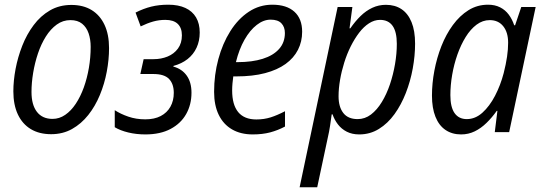

<svg xmlns="http://www.w3.org/2000/svg" viewBox="-20 -565 2322 821"><path d="M198.7 8.8Q147.9 8.8 111.8 -12.9Q75.7 -34.7 56.4 -75.7Q37.1 -116.7 37.1 -174.3Q37.1 -219.7 46.6 -270.3Q56.2 -320.8 75.2 -369.4Q94.2 -418 123.8 -457.5Q153.3 -497.1 193.6 -520.5Q233.9 -543.9 285.2 -543.9Q335.9 -543.9 371.8 -522Q407.7 -500 427 -458.7Q446.3 -417.5 446.3 -359.4Q446.3 -310.1 436.5 -258.3Q426.8 -206.5 407 -158.7Q387.2 -110.8 357.4 -73.2Q327.6 -35.6 288.1 -13.4Q248.5 8.8 198.7 8.8ZM204.6 -56.6Q233.9 -56.6 259 -74Q284.2 -91.3 304.2 -121.6Q324.2 -151.9 338.4 -191.2Q352.5 -230.5 360.1 -274.9Q367.7 -319.3 367.7 -364.7Q367.7 -396.5 358.9 -422.4Q350.1 -448.2 331.1 -463.6Q312 -479 281.2 -479Q249 -479 222.7 -460Q196.3 -440.9 176 -408.7Q155.8 -376.5 142.3 -336.4Q128.9 -296.4 121.8 -253.7Q114.7 -210.9 114.7 -171.9Q114.7 -116.7 137.9 -86.7Q161.1 -56.6 204.6 -56.6Z M601.6 9.8Q563 9.8 528.6 1.5Q494.1 -6.8 470.7 -21V-93.8Q495.6 -77.6 528.8 -66.2Q562 -54.7 601.6 -54.7Q640.1 -54.7 667.2 -68.8Q694.3 -83 708.7 -108.6Q723.1 -134.3 723.1 -168Q723.1 -206.1 702.9 -227.3Q682.6 -248.5 635.7 -248.5H580.1L594.2 -312H636.7Q668.9 -312 696.5 -323.2Q724.1 -334.5 741 -357.4Q757.8 -380.4 757.8 -414.1Q757.8 -445.8 740 -462.9Q722.2 -480 687 -480Q659.7 -480 634.8 -472.9Q609.9 -465.8 581.5 -452.1L559.6 -511.2Q593.3 -528.3 626.5 -536.6Q659.7 -544.9 699.7 -544.9Q742.7 -544.9 772.7 -531Q802.7 -517.1 818.4 -490.5Q834 -463.9 834 -425.8Q834 -390.1 820.6 -361.1Q807.1 -332 782 -312.3Q756.8 -292.5 721.7 -283.2L721.2 -280.3Q757.8 -270.5 778.3 -241.9Q798.8 -213.4 798.8 -168.5Q798.8 -117.7 776.1 -77.4Q753.4 -37.1 709.5 -13.7Q665.5 9.8 601.6 9.8Z M1060.5 9.8Q1009.3 9.8 972.2 -11.7Q935.1 -33.2 915.3 -74Q895.5 -114.7 895.5 -172.4Q895.5 -245.1 913.6 -312Q931.6 -378.9 964.8 -431.6Q998 -484.4 1043.7 -514.6Q1089.4 -544.9 1144.5 -544.9Q1205.6 -544.9 1238.8 -514.9Q1272 -484.9 1272 -429.2Q1272 -387.2 1254.2 -352.1Q1236.3 -316.9 1201.2 -291.5Q1166 -266.1 1113.3 -252.2Q1060.5 -238.3 990.2 -238.3H977.5Q975.6 -224.1 974.1 -208.5Q972.7 -192.9 972.7 -178.2Q972.7 -117.2 998.5 -85.7Q1024.4 -54.2 1076.2 -54.2Q1108.9 -54.2 1137.5 -63.2Q1166 -72.3 1198.7 -89.4V-23.9Q1168.5 -7.8 1135.5 1Q1102.5 9.8 1060.5 9.8ZM988.8 -299.3H996.1Q1058.1 -299.3 1103.3 -313.5Q1148.4 -327.6 1173.3 -355.5Q1198.2 -383.3 1198.2 -423.8Q1198.2 -449.7 1183.3 -465.3Q1168.5 -481 1137.2 -481Q1106.9 -481 1077.9 -458.5Q1048.8 -436 1025.6 -395.3Q1002.4 -354.5 988.8 -299.3Z M1261.2 235.8 1423.8 -535.2H1486.8L1474.6 -443.8H1478Q1498.5 -473.6 1521.7 -496.3Q1544.9 -519 1572 -531.7Q1599.1 -544.4 1630.4 -544.4Q1668.9 -544.4 1696.8 -525.9Q1724.6 -507.3 1739.7 -470.5Q1754.9 -433.6 1754.9 -378.4Q1754.9 -326.7 1744.9 -272Q1734.9 -217.3 1715.3 -167.2Q1695.8 -117.2 1667 -77.1Q1638.2 -37.1 1600.3 -13.7Q1562.5 9.8 1516.1 9.8Q1485.8 9.8 1463.1 -1.7Q1440.4 -13.2 1425.3 -32.7Q1410.2 -52.2 1401.9 -76.2H1398.4Q1395.5 -54.7 1391.4 -27.3Q1387.2 0 1382.3 20.5L1336.4 235.8ZM1509.3 -55.7Q1540.5 -55.7 1566.4 -75.4Q1592.3 -95.2 1612.8 -128.9Q1633.3 -162.6 1647.5 -204.6Q1661.6 -246.6 1669.2 -291.3Q1676.8 -335.9 1676.8 -377.4Q1676.8 -429.2 1658.7 -454.6Q1640.6 -480 1605 -480Q1580.6 -480 1557.9 -465.3Q1535.2 -450.7 1515.6 -425Q1496.1 -399.4 1479.7 -366.7Q1463.4 -334 1451.9 -297.1Q1440.4 -260.3 1434.1 -223.4Q1427.7 -186.5 1427.7 -153.3Q1427.7 -107.9 1448 -81.8Q1468.3 -55.7 1509.3 -55.7Z M1951.7 9.8Q1913.1 9.8 1885 -9.3Q1856.9 -28.3 1842 -65.7Q1827.1 -103 1827.1 -156.2Q1827.1 -208.5 1837.4 -262.9Q1847.7 -317.4 1867.4 -367.7Q1887.2 -418 1916.5 -458Q1945.8 -498 1983.4 -521.5Q2021 -544.9 2066.9 -544.9Q2096.2 -544.9 2118.4 -533.7Q2140.6 -522.5 2155.5 -502.4Q2170.4 -482.4 2178.7 -457H2182.6L2209 -535.2H2270.5L2157.2 0H2095.7L2106.9 -90.8H2104Q2084 -62.5 2060.5 -39.6Q2037.1 -16.6 2010 -3.4Q1982.9 9.8 1951.7 9.8ZM1976.1 -55.7Q2012.2 -55.7 2042.7 -83Q2073.2 -110.4 2096.7 -155.3Q2120.1 -200.2 2133.8 -252.4Q2143.6 -291 2148.2 -322.8Q2152.8 -354.5 2152.8 -382.3Q2152.8 -426.8 2131.8 -452.9Q2110.8 -479 2074.2 -479Q2043.9 -479 2017.8 -459.5Q1991.7 -439.9 1971.2 -406.7Q1950.7 -373.5 1936 -332Q1921.4 -290.5 1913.6 -245.6Q1905.8 -200.7 1905.8 -158.2Q1905.8 -106.9 1923.8 -81.3Q1941.9 -55.7 1976.1 -55.7Z"/></svg>

Font: Open Sans SemiCondensed
Style: Italic
Weight: 400
Width: 4
Italic angle: -12°
Designer: Monotype Design Team
Foundry: Monotype Imaging Inc.
Version: Version 3.000